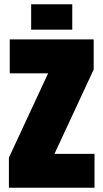

<svg xmlns="http://www.w3.org/2000/svg" viewBox="-20 -886 488 906"><path d="M22 0V-142L207 -540H26V-700H422V-558L237 -160H426V0ZM127 -746V-866H321V-746Z"/></svg>

Font: Tektur Condensed ExtraBold
Style: Regular
Weight: 800
Width: 3
Designer: Adam Jagosz
Foundry: Adam Jagosz
Version: Version 1.005;gftools[0.9.30]